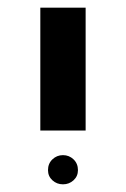

<svg xmlns="http://www.w3.org/2000/svg" viewBox="-20 -624 328 500"><path d="M85 -284V-604H203V-284ZM105 -181Q105 -198 116.5 -209Q128 -220 144 -220Q160 -220 171.5 -209Q183 -198 183 -181Q183 -165 171.5 -154.5Q160 -144 144 -144Q128 -144 116.5 -154.5Q105 -165 105 -181Z"/></svg>

Font: Noto Sans Hebrew Droid SemiBold
Style: Regular
Weight: 600
Designer: Monotype Design Team
Foundry: Monotype Imaging Inc.
Version: Version 1.100; ttfautohint (v1.8.4.7-5d5b)